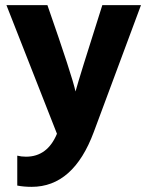

<svg xmlns="http://www.w3.org/2000/svg" viewBox="-20 -527 572 745"><path d="M103 198Q72 198 47 193V77Q63 81 81 81Q164 81 201 -8L5 -507H164Q261 -229 273 -172Q286 -221 377 -507H527L344 -15Q265 198 103 198Z"/></svg>

Font: Hind Kochi
Style: Bold
Weight: 700
Designer: Dhruvi Tolia
Foundry: Indian Type Foundry
Version: Version 0.702;PS 1.0;hotconv 1.0.81;makeotf.lib2.5.63406